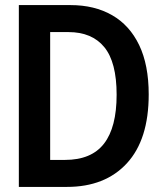

<svg xmlns="http://www.w3.org/2000/svg" viewBox="-20 -734 640 754"><path d="M54 0V-714H257Q351 -714 420 -674.5Q489 -635 526.5 -557Q564 -479 564 -363Q564 -186 478.5 -93Q393 0 243 0ZM235 -106Q339 -106 388.5 -170Q438 -234 438 -362Q438 -490 389.5 -549Q341 -608 249 -608H177V-106Z"/></svg>

Font: Noto Sans Mono SemiBold
Style: Regular
Weight: 600
Designer: Monotype Design Team
Foundry: Monotype Imaging Inc.
Version: Version 2.014; ttfautohint (v1.8.4.7-5d5b)